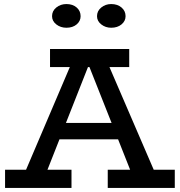

<svg xmlns="http://www.w3.org/2000/svg" viewBox="-20 -928 888 948"><path d="M78 -18 344 -642H501L770 -18H651L405 -639H431L186 -18ZM5 0V-90H333V0ZM238 -240 261 -321H580L602 -240ZM512 0V-90H843V0ZM227 -597V-686H618V-597ZM529 -791Q501 -791 480 -807.5Q459 -824 459 -848Q459 -874 480 -891Q501 -908 529 -908Q560 -908 580 -891Q600 -874 600 -848Q600 -824 580 -807.5Q560 -791 529 -791ZM308 -791Q279 -791 258 -807.5Q237 -824 237 -848Q237 -874 258 -891Q279 -908 308 -908Q339 -908 358.5 -891Q378 -874 378 -848Q378 -824 358.5 -807.5Q339 -791 308 -791Z"/></svg>

Font: BioRhyme Medium
Style: Regular
Weight: 500
Designer: Aoife Mooney
Foundry: Aoife Mooney Type
Version: Version 1.600;gftools[0.9.33]